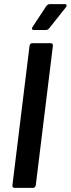

<svg xmlns="http://www.w3.org/2000/svg" viewBox="-20 -909 342 929"><path d="M143 -764H203C209 -764 214 -767 218 -772L299 -874C305 -882 303 -889 293 -889H221C215 -889 209 -886 205 -881L137 -778C132 -770 135 -764 143 -764ZM50 0H140C146 0 152 -5 153 -12L236 -688C237 -695 232 -700 226 -700H136C130 -700 124 -695 123 -688L40 -12C39 -5 44 0 50 0Z"/></svg>

Font: Barlow Semi Condensed SemiBold
Style: Italic
Weight: 600
Width: 4
Italic angle: -7°
Designer: Jeremy Tribby
Foundry: Tribby Type
Version: Version 1.422;hotconv 1.0.109;makeotfexe 2.5.65596